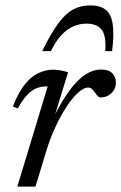

<svg xmlns="http://www.w3.org/2000/svg" viewBox="-20 -695 452 715"><path d="M157.5 -373Q155.5 -373 153.8 -373Q152 -373 150 -373Q132 -373 115 -366Q98 -359 81 -341.2Q64 -323.5 46 -291L28 -298.5Q48.5 -351.5 72.8 -381.2Q97 -411 124 -423.2Q151 -435.5 178 -435.5Q187.5 -435.5 196.8 -434.2Q206 -433 215.2 -431Q224.5 -429 233.5 -426L182 -258.5H179.5Q210.5 -319.5 239.5 -358.8Q268.5 -398 297.5 -417Q326.5 -436 356.5 -436Q385 -436 398.2 -422.2Q411.5 -408.5 411.5 -387Q411.5 -371 403.5 -358.5Q395.5 -346 382.5 -339Q369.5 -332 354 -332Q350 -332 345.5 -335.8Q341 -339.5 334.5 -349Q328 -359 322 -364Q316 -369 308 -369Q295.5 -369 279.8 -357.2Q264 -345.5 247 -324.2Q230 -303 213 -273.8Q196 -244.5 180.5 -209.2Q165 -174 153 -134.5L112 0H44.5ZM302 -607Q277 -607 253.5 -597Q230 -587 209 -564.8Q188 -542.5 169.5 -504.5H137Q169 -569.5 196 -606.5Q223 -643.5 251.5 -659.2Q280 -675 316 -675Q352 -675 372.8 -659.2Q393.5 -643.5 399.5 -606.5Q405.5 -569.5 397.5 -504.5H372Q376 -563.5 358 -585.2Q340 -607 302 -607Z"/></svg>

Font: Newsreader 16pt
Style: Italic
Weight: 400
Italic angle: -17°
Designer: Hugues Gentile
Foundry: Production Type
Version: Version 1.003